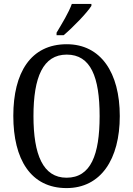

<svg xmlns="http://www.w3.org/2000/svg" viewBox="-20 -951 681 981"><path d="M269 -784V-771H305C354 -812 425 -886 447 -921V-931H347C331 -886 297 -831 269 -784ZM320 10C495 10 592 -137 592 -358C592 -580 495 -725 321 -725C137 -725 48 -580 48 -359C48 -137 137 10 320 10ZM320 -43C200 -43 151 -160 151 -358C151 -557 200 -672 321 -672C444 -672 489 -557 489 -358C489 -160 444 -43 320 -43Z"/></svg>

Font: Noto Serif Sinhala Condensed
Style: Regular
Weight: 400
Width: 3
Designer: Jelle Bosma - Monotype Design Team
Foundry: Monotype Imaging Inc.
Version: Version 2.007